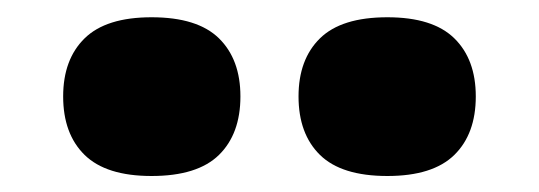

<svg xmlns="http://www.w3.org/2000/svg" viewBox="-20 -824 640 228"><path d="M440 -615Q385.5 -615 360 -640Q334.5 -665 334.5 -709.5Q334.5 -753.5 360 -778.5Q385.5 -803.5 440 -803.5Q494 -803.5 519.5 -778.5Q545 -753.5 545 -709.5Q545 -665 519.5 -640Q494 -615 440 -615ZM160 -615Q106 -615 80.5 -640Q55 -665 55 -709.5Q55 -753.5 80.5 -778.5Q106 -803.5 160 -803.5Q214.5 -803.5 240 -778.5Q265.5 -753.5 265.5 -709.5Q265.5 -665 240 -640Q214.5 -615 160 -615Z"/></svg>

Font: Encode Sans Exp XBd
Style: Regular
Weight: 800
Width: 7
Designer: Multiple Designers
Foundry: Impallari Type
Version: Version 3.002; ttfautohint (v1.8.3) -l 8 -r 50 -G 200 -x 14 